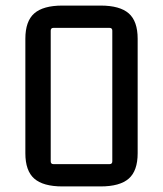

<svg xmlns="http://www.w3.org/2000/svg" viewBox="-20 -662 585 689"><path d="M71 -112V-523Q71 -586 103 -614Q135 -642 204 -642H341Q410 -642 442 -614Q474 -586 474 -523V-112Q474 -49 442 -21Q410 7 341 7H204Q135 7 103 -21Q71 -49 71 -112ZM373 -562H172Q162 -562 162 -552V-83Q162 -73 172 -73H373Q383 -73 383 -83V-552Q383 -562 373 -562Z"/></svg>

Font: Gemunu Libre Medium
Style: Regular
Weight: 500
Designer: Puspanada Ekanayake, Sola Matas, Pathum Egodawatta, Kosala Senevirathne
Foundry: mooniak
Version: Version 1.100